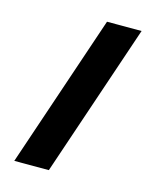

<svg xmlns="http://www.w3.org/2000/svg" viewBox="-104 -748 666 820"><g transform="rotate(15 229.0 -338.0)"><path d="M190.8 0 419.6 -676.5H266.7L38 0Z"/></g></svg>

Font: Arad-FD-VF Thin
Style: Regular
Weight: 100
Designer: Mohammad Darvishi
Version: Version 1.010;September 21, 2024;FontCreator 15.0.0.2992 64-